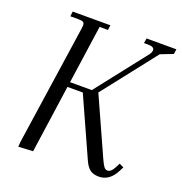

<svg xmlns="http://www.w3.org/2000/svg" viewBox="-128 -813 881 931"><g transform="rotate(20 312.5 -347.5)"><path d="M65.9 3.9 67.9 -22 158.2 -637.2Q160.2 -650.9 160.2 -655.8Q160.2 -668.5 153.3 -672.6Q146.5 -676.8 127.9 -676.8H86.9L89.8 -702.1H284.2L280.8 -676.8H237.8L194.8 -376H307.1L511.2 -636.2Q520 -648.4 520 -659.2Q520 -676.8 487.8 -676.8H466.8L471.2 -702.1H625L621.1 -676.8L557.1 -651.9L340.8 -376L474.1 -80.1Q485.4 -55.2 493.2 -45.2Q501 -35.2 511.2 -35.2Q529.8 -35.2 544.9 -64.9L556.2 -86.9L579.1 -76.2L567.9 -54.2Q536.6 6.8 481.9 6.8Q453.6 6.8 436.8 -5.4Q419.9 -17.6 405.8 -48.8L270 -350.1H190.9L141.1 0Z"/></g></svg>

Font: Dihjauti S
Style: Italic
Weight: 400
Italic angle: -9°
Designer: T. Christopher White
Version: Version 3.0.0